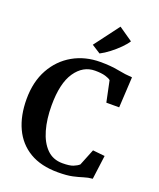

<svg xmlns="http://www.w3.org/2000/svg" viewBox="-180 -1117 1023 1237"><g transform="rotate(20 331.5 -499.0)"><path d="M368.5 11Q252.5 11 174.8 -35.2Q97 -81.5 57.8 -165.8Q18.5 -250 18.5 -364.5Q18.5 -483 66.5 -569.8Q114.5 -656.5 197.5 -703.8Q280.5 -751 385 -751Q457 -751 509.8 -740.5Q562.5 -730 609 -727.5L597.5 -517.5H509.5L479.5 -661Q469.5 -670.5 442.5 -678.5Q415.5 -686.5 371.5 -686.5Q289.5 -686.5 236.8 -609.8Q184 -533 184 -380.5Q184 -287.5 205 -213.8Q226 -140 268.5 -97Q311 -54 376.5 -54Q425.5 -54 449.8 -63.8Q474 -73.5 488.5 -86.5L534 -199.5L616.5 -191L595 -27Q563.5 -24.5 535.2 -15.2Q507 -6 468.8 2.5Q430.5 11 368.5 11ZM360 -800.5H359.5L300 -838.5L428 -1009L523.5 -943Q509.5 -920.5 482 -893Q454.5 -865.5 422 -840.5Q389.5 -815.5 360 -800.5Z"/></g></svg>

Font: Merriweather
Style: Bold
Weight: 700
Designer: Eben Sorkin
Foundry: Eben Sorkin
Version: Version 2.100; ttfautohint (v1.7.19-72a1) -l 8 -r 50 -G 200 